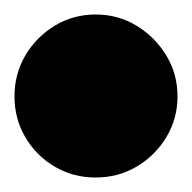

<svg xmlns="http://www.w3.org/2000/svg" viewBox="-82 -1313 265 265"><path d="M-62 -1180Q-62 -1149 -47 -1123.5Q-32 -1098 -6.5 -1083Q19 -1068 50 -1068Q81 -1068 106.5 -1083Q132 -1098 147.5 -1123.5Q163 -1149 163 -1180Q163 -1211 147.5 -1236.5Q132 -1262 106.5 -1277.5Q81 -1293 50 -1293Q19 -1293 -6.5 -1277.5Q-32 -1262 -47 -1236.5Q-62 -1211 -62 -1180Z"/></svg>

Font: Linefont Black
Style: Regular
Weight: 900
Monospace: yes
Version: Version 3.002;gftools[0.9.33]